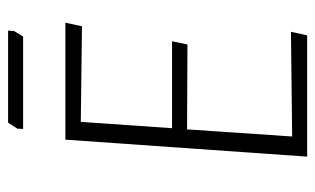

<svg xmlns="http://www.w3.org/2000/svg" viewBox="-176 -622 797 486"><g transform="rotate(-90 223.0 -378.5)"><path d="M70 0 113 -612H409L400 -570L158 -573L142 -342H362L354 -303L139 -304L121 -38L386 -41L377 0ZM140 -719 141 -734 156 -757H389L388 -742L374 -719Z"/></g></svg>

Font: Ancizar Sans Thin
Style: Italic
Weight: 100
Italic angle: -4°
Designer: Cesar Puertas, Viviana Monsalve, Julian Moncada, Julian Prieto, Jose Castro, Mariel Hernandez, Felipe Aragon, Sara Alarc
Version: Version 8.100